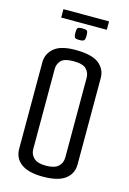

<svg xmlns="http://www.w3.org/2000/svg" viewBox="-122 -863 625 927"><g transform="rotate(15 190.0 -399.5)"><path d="M189 4Q117 4 80.5 -22.5Q44 -49 44 -97V-529Q44 -572 78 -600.5Q112 -629 189 -628Q268 -627 302 -599.5Q336 -572 336 -529V-97Q336 -50 300 -23Q264 4 189 4ZM189 -51Q232 -51 251 -68.5Q270 -86 270 -114V-512Q270 -537 253 -555Q236 -573 188 -573Q143 -573 126.5 -555.5Q110 -538 110 -513V-113Q110 -86 129 -68.5Q148 -51 189 -51ZM188 -679Q168 -679 164.5 -686Q161 -693 161 -707Q161 -724 164.5 -730.5Q168 -737 188 -737Q210 -737 213.5 -730.5Q217 -724 217 -707Q217 -693 213 -686Q209 -679 188 -679ZM76 -761V-803H304V-761Z"/></g></svg>

Font: Smooch Sans Thin Medium
Style: Regular
Weight: 500
Version: Version 1.010